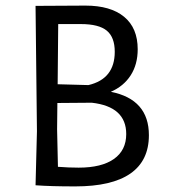

<svg xmlns="http://www.w3.org/2000/svg" viewBox="-20 -662 605 686"><path d="M512 -179Q512 -88 446 -42Q380 4 249 4Q161 4 108 0H107L112 -193L107 -641L285 -642Q375 -642 423.5 -602Q472 -562 472 -486Q472 -432 447 -393Q422 -354 376 -334Q512 -307 512 -179ZM269 -576H188L186 -361L296 -358Q390 -380 390 -477Q390 -529 361.5 -552.5Q333 -576 269 -576ZM431 -183Q431 -281 308 -295L185 -294L184 -200L187 -66Q226 -63 261 -63Q343 -63 387 -94Q431 -125 431 -183Z"/></svg>

Font: Alegreya Sans
Style: Regular
Weight: 400
Designer: Juan Pablo del Peral
Foundry: Huerta Tipografica
Version: Version 2.008; ttfautohint (v1.6)